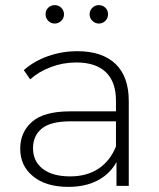

<svg xmlns="http://www.w3.org/2000/svg" viewBox="-20 -726 623 750"><path d="M435 -93Q410 -47 362 -21.5Q314 4 247 4Q160 4 109.5 -37Q59 -78 59 -145Q59 -210 105.5 -250.5Q152 -291 254 -291H433V-333Q433 -406 393.5 -444Q354 -482 278 -482Q226 -482 178.5 -464Q131 -446 98 -416L73 -452Q112 -487 167 -506.5Q222 -526 282 -526Q379 -526 431 -476.5Q483 -427 483 -331V0H435ZM254 -37Q319 -37 364.5 -67Q410 -97 433 -154V-252H255Q178 -252 143.5 -224Q109 -196 109 -147Q109 -96 147 -66.5Q185 -37 254 -37ZM330 -670Q330 -685 340.5 -695.5Q351 -706 366 -706Q381 -706 391.5 -696Q402 -686 402 -670Q402 -655 391.5 -644.5Q381 -634 366 -634Q352 -634 341 -644.5Q330 -655 330 -670ZM158 -670Q158 -686 168.5 -696Q179 -706 194 -706Q209 -706 219.5 -695.5Q230 -685 230 -670Q230 -655 219 -644.5Q208 -634 194 -634Q179 -634 168.5 -644.5Q158 -655 158 -670Z"/></svg>

Font: Goldbeck Next Light
Style: Regular
Weight: 300
Designer: Julieta Ulanovsky
Foundry: Julieta Ulanovsky
Version: Version 7.200